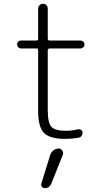

<svg xmlns="http://www.w3.org/2000/svg" viewBox="-20 -710 540 995"><path d="M87.9 -459Q80.1 -459 74.2 -465.3Q68.4 -471.7 68.4 -480Q68.4 -488.3 74.2 -494.1Q80.1 -500 87.9 -500H168.9Q177.7 -500 177.7 -508.8V-665Q177.7 -675.8 185.1 -683.1Q192.4 -690.4 203.1 -690.4Q213.9 -690.4 220.7 -683.1Q227.5 -675.8 227.5 -665V-508.8Q227.5 -500 237.3 -500H397.5Q405.3 -500 411.6 -494.1Q418 -488.3 418 -480Q418 -471.7 411.6 -465.3Q405.3 -459 397.5 -459H237.3Q228.5 -459 227.5 -450.2V-139.6Q227.5 -74.2 246.1 -53.2Q264.6 -32.2 322.3 -32.2Q351.6 -32.2 384.8 -40Q392.6 -42 400.4 -36.6Q408.2 -31.2 408.2 -23.4Q408.2 -13.7 402.3 -5.4Q396.5 2.9 385.7 3.9Q352.5 9.8 318.4 9.8Q238.3 9.8 208 -21Q177.7 -51.8 177.7 -134.8V-450.2Q177.7 -459 168.9 -459ZM240.2 92.8Q245.1 79.1 256.8 69.3Q268.6 59.6 284.2 59.6Q295.9 59.6 302.7 70.3Q309.6 81.1 305.7 91.8L246.1 241.2Q236.3 265.6 211.9 264.6Q202.1 264.6 196.8 257.3Q191.4 250 194.3 241.2Z"/></svg>

Font: Rounded Mgen+ 1mn light
Style: Regular
Weight: 200
Designer: [Source Han Sans]
Ryoko NISHIZUKA  (kana & ideographs); Paul D. Hunt (Latin, Greek & Cyrillic); Wenlong ZHANG  (bopomofo
Version: Version 1.059.20150602